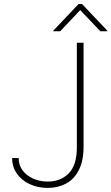

<svg xmlns="http://www.w3.org/2000/svg" viewBox="-20 -918 550 948"><path d="M392.6 -707V-190.4Q392.1 -122.1 368.7 -77.1Q345.2 -32.2 305.4 -11.2Q265.6 9.8 215.8 9.8Q166 9.8 125.7 -9.3Q85.4 -28.3 62.5 -62Q39.6 -95.7 40 -137.7H72.3Q71.8 -104.5 90.6 -78.1Q109.4 -51.8 142.6 -36.6Q175.8 -21.5 215.8 -21.5Q279.3 -21.5 319.3 -62Q359.4 -102.5 359.4 -190.4V-707ZM376 -868.2 277.3 -763.7H243.2V-766.6L368.2 -898.4H384.8L509.8 -766.6V-763.7H475.6Z"/></svg>

Font: Pretendard Std Thin
Style: Regular
Weight: 100
Designer: Base glyphs from Inter by Rasmus Andersson; Hangeul glyphs from Noto Sans CJK(Source Han Sans) by Jang Soo-young and Kan
Foundry: Kil Hyung-jin
Version: Version 1.309